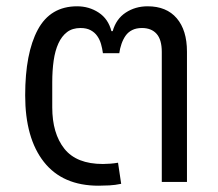

<svg xmlns="http://www.w3.org/2000/svg" viewBox="-20 -578 694 610"><path d="M293 12Q179 12 119.5 -63.5Q60 -139 60 -275Q60 -409 100 -483.5Q140 -558 225 -558Q263 -558 293.5 -538Q324 -518 334 -479H338Q349 -518 379.5 -538Q410 -558 449 -558Q509 -558 541.5 -520Q574 -482 574 -414V0H494V-413Q494 -452 477.5 -470.5Q461 -489 431 -489Q413 -489 400 -482.5Q387 -476 379 -464.5Q371 -453 366 -438.5Q361 -424 359 -409H307Q305 -424 301 -438Q297 -452 289 -463.5Q281 -475 268 -482Q255 -489 236 -489Q210 -489 193 -476Q176 -463 165.5 -440Q155 -417 150.5 -385.5Q146 -354 146 -317V-237Q146 -154 184.5 -105.5Q223 -57 307 -57Q318 -57 330.5 -58Q343 -59 355 -61L365 6Q346 10 327.5 11Q309 12 293 12Z"/></svg>

Font: IBM Plex Thai
Style: Regular
Weight: 400
Designer: Mike Abbink, Paul van der Laan, Pieter van Rosmalen, Ben Mitchell, Mark Frömberg
Foundry: Bold Monday
Version: Version 1.0